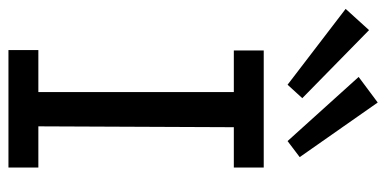

<svg xmlns="http://www.w3.org/2000/svg" viewBox="-302 -648 892 443"><g transform="rotate(90 143.5 -426.0)"><path d="M38 -589H308V-520H215L213 -69H308V0H37V-69H134V-520H38ZM158 -852 284 -672 247 -644 99 -808ZM-9 -832 148 -678 117 -644 -58 -778Z"/></g></svg>

Font: Podkova
Style: Regular
Weight: 400
Designer: Ilya Yudin
Foundry: Cyreal (www.cyreal.org)
Version: Version 2.103